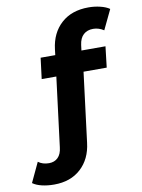

<svg xmlns="http://www.w3.org/2000/svg" viewBox="-213 -907 893 1205"><g transform="rotate(-10 233.5 -304.0)"><path d="M351.1 -608.9 346.7 -574.4H500L484.4 -441.1H336.7L281.1 2.2Q268.9 104.4 203.3 164.4Q137.8 224.4 33.3 224.4Q-8.9 224.4 -44.4 216.1Q-80 207.8 -103.3 191.1L-44.4 65.6Q-16.7 86.7 24.4 86.7Q58.9 86.7 81.1 65Q103.3 43.3 107.8 0L163.3 -441.1H70L86.7 -574.4H180L184.4 -611.1Q196.7 -713.3 262.8 -773.3Q328.9 -833.3 436.7 -833.3Q475.6 -833.3 511.7 -824.4Q547.8 -815.6 570 -800L510 -674.4Q477.8 -695.6 442.2 -695.6Q404.4 -695.6 380.6 -673.9Q356.7 -652.2 351.1 -608.9Z"/></g></svg>

Font: Paperlogy 8 ExtraBold
Style: Regular
Weight: 800
Designer: redesigned by Lee Juim, glyphs from Gmarket Sans & Montserrat
Foundry: PT&
Version: Version 1.001